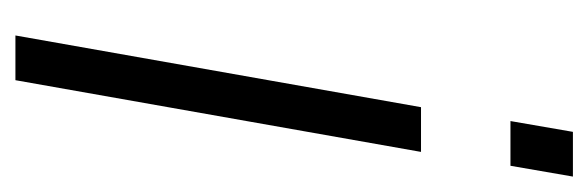

<svg xmlns="http://www.w3.org/2000/svg" viewBox="-277 -486 763 249"><g transform="rotate(90 104.5 -361.5)"><path d="M137 -642H195L209 -723H151ZM26 0H84L177 -526H119Z"/></g></svg>

Font: Archivo ExtraLight
Style: Italic
Weight: 200
Italic angle: -10°
Designer: Hector Gatti
Foundry: Omnibus-Type
Version: Version 2.001